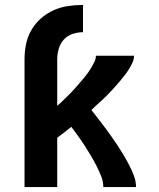

<svg xmlns="http://www.w3.org/2000/svg" viewBox="-20 -755 640 775"><path d="M79 0V-515Q79 -546 85 -576Q91 -606 106 -632.5Q121 -659 144.5 -680Q168 -701 196 -713.5Q224 -726 254 -730.5Q284 -735 315 -735V-625Q294 -625 273 -618Q252 -611 237.5 -595Q223 -579 217 -557.5Q211 -536 211 -515V-328Q221 -336 230 -345Q239 -354 248.5 -363Q258 -372 267 -381.5Q276 -391 284.5 -400.5Q293 -410 301.5 -420Q310 -430 318.5 -440Q327 -450 334.5 -460.5Q342 -471 348.5 -482Q355 -493 361 -505Q367 -517 367 -530H521Q521 -516 515 -503Q509 -490 501.5 -477.5Q494 -465 485.5 -454Q477 -443 468 -432Q459 -421 449.5 -410.5Q440 -400 430.5 -389.5Q421 -379 411 -369Q401 -359 390.5 -349.5Q380 -340 369.5 -330.5Q359 -321 349 -311Q363 -293 377 -275Q391 -257 404.5 -239Q418 -221 431 -202.5Q444 -184 456.5 -165Q469 -146 480.5 -126.5Q492 -107 502.5 -86.5Q513 -66 521 -44.5Q529 -23 529 0H397Q397 -23 388 -45Q379 -67 368.5 -87.5Q358 -108 346 -128Q334 -148 321.5 -167.5Q309 -187 295.5 -205.5Q282 -224 268 -243Q254 -232 240 -221Q226 -210 211 -199V0Z"/></svg>

Font: Iosevka Curly XBdEx
Style: Regular
Weight: 800
Width: 7
Monospace: yes
Designer: Belleve Invis
Foundry: Belleve Invis
Version: Version 11.1.0; ttfautohint (v1.8.3)